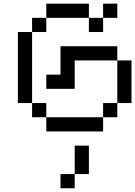

<svg xmlns="http://www.w3.org/2000/svg" viewBox="-20 -712 732 1040"><path d="M76.9 -538.5H153.8V-461.5H76.9ZM76.9 -461.5H153.8V-384.6H76.9ZM76.9 -384.6H153.8V-307.7H76.9ZM76.9 -307.7H153.8V-230.8H76.9ZM76.9 -230.8H153.8V-153.8H76.9ZM153.8 -153.8H230.8V-76.9H153.8ZM230.8 -76.9H307.7V0H230.8ZM307.7 -76.9H384.6V0H307.7ZM384.6 -76.9H461.5V0H384.6ZM461.5 -76.9H538.5V0H461.5ZM538.5 -153.8H615.4V-76.9H538.5ZM615.4 -230.8H692.3V-153.8H615.4ZM615.4 -307.7H692.3V-230.8H615.4ZM615.4 -384.6H692.3V-307.7H615.4ZM538.5 -461.5H615.4V-384.6H538.5ZM538.5 -692.3H615.4V-615.4H538.5ZM307.7 -692.3H384.6V-615.4H307.7ZM230.8 -692.3H307.7V-615.4H230.8ZM153.8 -615.4H230.8V-538.5H153.8ZM307.7 -461.5H384.6V-384.6H307.7ZM384.6 -461.5H461.5V-384.6H384.6ZM307.7 -384.6H384.6V-307.7H307.7ZM307.7 -307.7H384.6V-230.8H307.7ZM230.8 -307.7H307.7V-230.8H230.8ZM384.6 -692.3H461.5V-615.4H384.6ZM461.5 -615.4H538.5V-538.5H461.5ZM461.5 -461.5H538.5V-384.6H461.5ZM384.6 76.9H461.5V153.8H384.6ZM384.6 153.8H461.5V230.8H384.6ZM307.7 230.8H384.6V307.7H307.7Z"/></svg>

Font: Jacquarda Bastarda 9
Style: Regular
Weight: 400
Designer: Sarah Cadigan-Fried
Version: Version 1.000; ttfautohint (v1.8.4.7-5d5b)